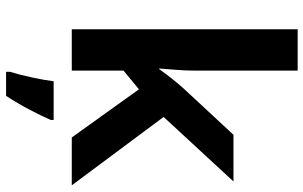

<svg xmlns="http://www.w3.org/2000/svg" viewBox="-208 -592 1021 646"><g transform="rotate(90 303.0 -269.5)"><path d="M218 -760H79V0H218V-174L281 -226L443 0H604L374 -309L591 -544H434L278 -376Q261 -357 244 -335.5Q227 -314 213 -294H211Q213 -322 215.5 -352Q218 -382 218 -411ZM384 61H254Q250 93 240.5 136.5Q231 180 222 208V221H303Q328 183 349 143Q370 103 384 71Z"/></g></svg>

Font: Noto Sans UI
Style: Bold
Weight: 700
Designer: Monotype Design Team
Foundry: Monotype Imaging Inc.
Version: Version 1.901